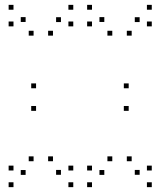

<svg xmlns="http://www.w3.org/2000/svg" viewBox="-20 -760 660 790"><path d="M604.5 10V-10H584.5V10ZM604.5 -58.5V-78.5H584.5V-58.5ZM521.8 -96.6V-116.6H501.8V-96.6ZM554.6 -40.8V-60.8H534.6V-40.8ZM554.6 -669.2V-689.2H534.6V-669.2ZM521.8 -613.4V-633.4H501.8V-613.4ZM604.5 -651.5V-671.5H584.5V-651.5ZM604.5 -720V-740H584.5V-720ZM358.5 -720V-740H338.5V-720ZM358.5 -651.5V-671.5H338.5V-651.5ZM442 -613.4V-633.4H422V-613.4ZM409.2 -669.6V-689.6H389.2V-669.6ZM409.2 -40.4V-60.4H389.2V-40.4ZM442 -96.6V-116.6H422V-96.6ZM358.5 -58.5V-78.5H338.5V-58.5ZM358.5 10V-10H338.5V10ZM281.5 10V-10H261.5V10ZM281.5 -58.5V-78.5H261.5V-58.5ZM198 -96.6V-116.6H178V-96.6ZM230.8 -40.8V-60.8H210.8V-40.8ZM230.8 -669.2V-689.2H210.8V-669.2ZM198 -613.4V-633.4H178V-613.4ZM281.5 -651.5V-671.5H261.5V-651.5ZM281.5 -720V-740H261.5V-720ZM35.5 -720V-740H15.5V-720ZM35.5 -651.5V-671.5H15.5V-651.5ZM118.2 -613.4V-633.4H98.2V-613.4ZM85.4 -669.6V-689.6H65.4V-669.6ZM85.4 -40.4V-60.4H65.4V-40.4ZM118.2 -96.6V-116.6H98.2V-96.6ZM35.5 -58.5V-78.5H15.5V-58.5ZM35.5 10V-10H15.5V10ZM509.5 -303.9V-323.9H489.5V-303.9ZM509.5 -396.8V-416.8H489.5V-396.8ZM128.4 -396.8V-416.8H108.4V-396.8ZM128.4 -303.9V-323.9H108.4V-303.9Z"/></svg>

Font: Monaspace Xenon Dots Var
Style: Regular
Weight: 400
Designer: Riley Cran and the Lettermatic Team
Version: Version 1.100 (Monaspace Xenon Dots)